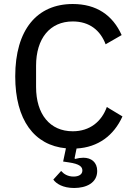

<svg xmlns="http://www.w3.org/2000/svg" viewBox="-20 -730 667 958"><path d="M343 -623C427 -623 481 -578 507 -509L587 -555C542 -655 461 -710 343 -710C165 -710 56 -582 56 -349C56 -131 151 -5 309 10L295 76L322 80C379 88 391 103 391 121C391 141 372 151 347 151C318 151 298 138 285 123L246 166C260 186 293 208 350 208C410 208 465 183 465 123C465 79 435 57 396 57C383 57 369 59 355 63L352 60L362 11C470 5 548 -54 591 -149L513 -196C487 -124 429 -75 343 -75C229 -75 160 -160 160 -296V-402C160 -538 229 -623 343 -623Z"/></svg>

Font: IBM Plex Thai Looped Text
Style: Regular
Weight: 450
Designer: Mike Abbink, Paul van der Laan, Pieter van Rosmalen, Ben Mitchell, Mark Frömberg
Foundry: Bold Monday
Version: Version 1.0